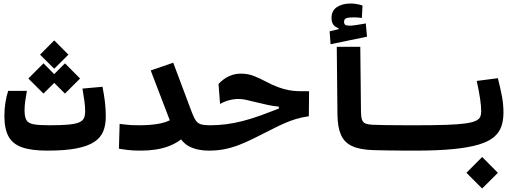

<svg xmlns="http://www.w3.org/2000/svg" viewBox="-20 -851 2970 1091"><path d="M248.5 4.9Q158.7 4.9 105.2 -13.9Q51.8 -32.7 28.3 -75.9Q4.9 -119.1 4.9 -192.4Q4.9 -230 10.5 -266.6Q16.1 -303.2 26.4 -334.5H132.8Q126.5 -298.8 123 -274.2Q119.6 -249.5 119.6 -223.1Q119.6 -187 129.9 -168.9Q140.1 -150.9 169.9 -145Q199.7 -139.2 258.3 -139.2Q326.2 -139.2 366.9 -142.8Q407.7 -146.5 428.7 -155.3Q449.7 -164.1 456.8 -179.4Q463.9 -194.8 463.9 -218.8Q463.9 -247.6 459.7 -275.4Q455.6 -303.2 448.7 -347.7L562.5 -357.9Q571.8 -309.1 576.4 -271Q581.1 -232.9 581.1 -187Q581.1 -141.6 567.1 -106Q553.2 -70.3 517.1 -45.7Q481 -21 416 -8.1Q351.1 4.9 248.5 4.9ZM288.1 -460.4 207.5 -540.5 288.1 -621.6 368.7 -540.5ZM349.1 -319.3 263.2 -404.8 349.1 -491.2 435.1 -404.8ZM227.1 -319.3 141.1 -404.8 227.1 -491.2 313 -404.8Z M780.3 4.9Q754.9 4.9 736.6 3.9Q718.3 2.9 700 0.5Q681.6 -2 655.8 -5.9L659.7 -147Q680.2 -144.5 695.3 -142.8Q710.4 -141.1 727.5 -140.1Q744.6 -139.2 770.5 -139.2Q824.7 -139.2 869.4 -145.8Q914.1 -152.3 944.8 -167.5L836.4 -450.7L964.4 -494.6L1070.8 -210.9Q1082.5 -180.2 1093.8 -164.8Q1105 -149.4 1122.8 -144.3Q1140.6 -139.2 1171.9 -139.2Q1190.4 -139.2 1199.5 -124Q1208.5 -108.9 1208.5 -75.7Q1208.5 -34.2 1198 -14.6Q1187.5 4.9 1166 4.9Q1101.6 4.9 1055.2 -18.8Q1008.8 -42.5 979.5 -110.8L1042.5 -91.3Q1003.9 -44.9 937.7 -20Q871.6 4.9 780.3 4.9Z M1166 4.9Q1153.3 4.9 1145.5 -12.9Q1137.7 -30.8 1137.7 -72.3Q1137.7 -111.3 1147.5 -125.2Q1157.2 -139.2 1173.3 -139.2Q1218.8 -139.2 1263.4 -144.8Q1308.1 -150.4 1356.4 -162.6Q1404.8 -174.8 1460.9 -194.8Q1494.6 -207 1522.2 -218Q1549.8 -229 1575.7 -238.5Q1601.6 -248 1628.9 -255.4L1630.4 -224.6L1564.5 -218.8V-245.1Q1535.6 -247.6 1502.9 -254.4Q1470.2 -261.2 1433.6 -270.5Q1399.4 -279.3 1377.2 -283.9Q1355 -288.6 1335.9 -288.6Q1309.1 -288.6 1282.7 -281.7Q1256.3 -274.9 1230.5 -260.3L1221.7 -374Q1250.5 -404.3 1282.2 -418.5Q1314 -432.6 1348.1 -432.6Q1389.2 -432.6 1424.1 -418.7Q1459 -404.8 1492.7 -386.5Q1526.4 -368.2 1564 -354.5Q1593.8 -343.8 1619.6 -338.9Q1645.5 -334 1673.3 -333Q1701.2 -332 1736.3 -332.5L1734.9 -190.4Q1693.8 -184.6 1660.4 -174.3Q1627 -164.1 1595.5 -150.1Q1564 -136.2 1528.8 -118.2Q1471.7 -89.4 1425.8 -66.4Q1379.9 -43.5 1338.9 -27.6Q1297.9 -11.7 1256.1 -3.4Q1214.4 4.9 1166 4.9Z M2337.9 4.9Q2304.7 4.9 2262.9 4.6Q2221.2 4.4 2178.5 3.7Q2135.7 2.9 2099.6 2Q2024.4 -0.5 1980.5 -21Q1936.5 -41.5 1917.5 -84.7Q1898.4 -127.9 1897.5 -198.2L1893.6 -585H2027.3L2031.2 -215.3Q2031.7 -186 2037.1 -170.7Q2042.5 -155.3 2056.4 -149.4Q2070.3 -143.6 2095.7 -142.1Q2128.4 -140.6 2171.6 -140.1Q2214.8 -139.6 2260 -139.4Q2305.2 -139.2 2343.8 -139.2Q2360.8 -139.2 2369.4 -117.7Q2377.9 -96.2 2377.9 -63.5Q2377.9 -38.6 2368.7 -16.8Q2359.4 4.9 2337.9 4.9ZM1858.4 -599.6 1853 -672.9 1938 -693.4 1933.1 -651.9 1903.8 -679.2V-690.9Q1863.8 -703.1 1863.8 -748.5Q1863.8 -790.5 1894.5 -810.8Q1925.3 -831.1 1973.1 -831.1Q1990.2 -831.1 2009 -827.6Q2027.8 -824.2 2040 -819.3L2036.1 -749Q2024.9 -750.5 2011.7 -751.5Q1998.5 -752.4 1990.2 -752.4Q1961.9 -752.4 1948.5 -747.8Q1935.1 -743.2 1935.1 -727.5Q1935.1 -713.9 1942.6 -709.5Q1950.2 -705.1 1966.3 -705.1Q1981.9 -705.1 2009.3 -709.5Q2036.6 -713.9 2058.6 -717.8L2065.4 -642.6Z M2337.9 4.9Q2323.7 4.9 2316.7 -13.2Q2309.6 -31.2 2309.6 -75.7Q2309.6 -115.2 2320.6 -127.2Q2331.5 -139.2 2343.8 -139.2Q2448.2 -139.2 2516.4 -141.6Q2584.5 -144 2624.5 -149.7Q2664.6 -155.3 2683.8 -164.6Q2703.1 -173.8 2708.7 -187Q2714.4 -200.2 2714.4 -218.3Q2714.4 -247.6 2708 -290Q2701.7 -332.5 2689 -391.1L2809.1 -406.7Q2824.2 -347.2 2832.5 -302.2Q2840.8 -257.3 2840.8 -211.4Q2840.8 -168.5 2829.3 -133.8Q2817.9 -99.1 2787.6 -73Q2757.3 -46.9 2700.9 -29.8Q2644.5 -12.7 2555.7 -3.9Q2466.8 4.9 2337.9 4.9ZM2719.7 220.2 2630.4 130.9 2719.7 41 2809.1 130.9Z"/></svg>

Font: Cascadia Mono
Style: Regular
Weight: 400
Monospace: yes
Designer: Aaron Bell
Foundry: Saja Typeworks
Version: Version 2404.023